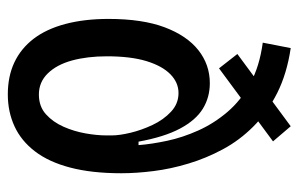

<svg xmlns="http://www.w3.org/2000/svg" viewBox="-152 -575 738 474"><g transform="rotate(90 217.0 -338.0)"><path d="M213 11.7Q168.3 11.7 134 -4.5Q99.7 -20.7 75.7 -52Q51.7 -83.3 39.2 -130.3Q26.7 -177.3 26.7 -237Q26.7 -320.3 47.3 -375.3Q68 -430.3 103.8 -458.7Q139.7 -487 185.3 -487Q220.3 -487 248.5 -469.7Q276.7 -452.3 297.3 -413.7Q318 -375 329.7 -311H338.3Q335.7 -343.7 327.5 -382Q319.3 -420.3 302 -458.8Q284.7 -497.3 256.2 -530.7Q227.7 -564 186 -586.8Q144.3 -609.7 85.3 -617.7L98.7 -686.7Q162 -677.3 209.7 -653.3Q257.3 -629.3 291.8 -595Q326.3 -560.7 348.5 -519.3Q370.7 -478 383.8 -434.3Q397 -390.7 402.3 -348.3Q407.7 -306 407.7 -268.3Q407.7 -195.7 393.8 -142.7Q380 -89.7 353.8 -55.5Q327.7 -21.3 291.8 -4.8Q256 11.7 213 11.7ZM213.3 -65Q242.7 -65 262 -82.3Q281.3 -99.7 292.8 -125.7Q304.3 -151.7 309.3 -180Q314.3 -208.3 314.3 -231.7V-245.3Q314.3 -263.7 307.8 -291Q301.3 -318.3 288.5 -345.5Q275.7 -372.7 255.8 -391.2Q236 -409.7 209.7 -409.7Q183.7 -409.7 163.2 -389.5Q142.7 -369.3 130.8 -330.3Q119 -291.3 119 -233Q119 -184.7 129.3 -146.8Q139.7 -109 161.2 -87Q182.7 -65 213.3 -65ZM113.3 -555 291.7 -686.7 329 -643 148.7 -509.7Z"/></g></svg>

Font: Bricolage Grotesque 96pt ExtraBold SemiCondensed
Style: Regular
Weight: 800
Width: 4
Version: Version 1.001;gftools[0.9.33.dev8+g029e19f]